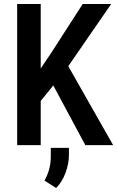

<svg xmlns="http://www.w3.org/2000/svg" viewBox="-20 -731 590 967"><path d="M185.1 -710.9V0H66.4V-710.9ZM540 -710.9 303.2 -367.7 161.1 -193.4 138.7 -317.4 236.8 -462.9 396.5 -710.9ZM409.7 0 229.5 -335.9 311 -420.4 549.8 0ZM327.1 13.7V50.3Q327.1 92.8 310.1 139.2Q293 185.5 262.7 215.8L204.1 178.7Q219.2 151.4 227.5 122.1Q235.8 92.8 235.8 54.7V13.7Z"/></svg>

Font: Roboto Condensed Medium
Style: Regular
Weight: 500
Designer: Christian Robertson
Foundry: Google
Version: Version 3.0